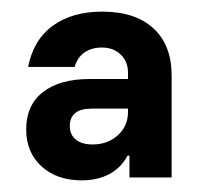

<svg xmlns="http://www.w3.org/2000/svg" viewBox="-20 -630 357 330"><path d="M120.8 -320Q77.5 -320 51.2 -344.2Q25 -368.3 25 -407.5Q25 -449.2 53.8 -471.7Q82.5 -494.2 134.2 -494.2H200V-505Q200 -524.2 187.5 -536.2Q175 -548.3 155 -548.3Q137.5 -548.3 125.4 -540Q113.3 -531.7 108.3 -515H28.3Q37.5 -561.7 70.8 -585.8Q104.2 -610 155.8 -610Q212.5 -610 243.8 -581.2Q275 -552.5 275 -500V-325H202.5V-362.5H199.2Q188.3 -341.7 167.9 -330.8Q147.5 -320 120.8 -320ZM139.2 -381.7Q165 -381.7 182.5 -397.5Q200 -413.3 200 -437.5V-443.3H137.5Q100 -443.3 100 -413.3Q100 -398.3 110.4 -390Q120.8 -381.7 139.2 -381.7Z"/></svg>

Font: Funnel Sans SemiBold
Style: Regular
Weight: 600
Designer: NORD ID, Kristian Moeller
Foundry: Dicotype
Version: Version 1.000